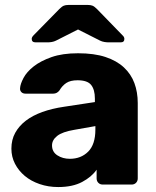

<svg xmlns="http://www.w3.org/2000/svg" viewBox="-20 -745 630 775"><path d="M215 10Q175 10 140 -2Q105 -14 80 -35Q55 -56 40.5 -84Q26 -112 26 -145Q26 -181 41.5 -209Q57 -237 84.5 -258Q112 -279 151 -293Q190 -307 238 -314L363 -333V-347Q363 -383 348 -402Q333 -421 293 -421Q264 -421 247.5 -410Q231 -399 220 -380Q210 -367 195 -367H83Q72 -367 66 -373.5Q60 -380 61 -389Q62 -406 75 -430.5Q88 -455 116 -477Q144 -499 188 -514.5Q232 -530 295 -530Q360 -530 405.5 -515Q451 -500 480 -473Q509 -446 522.5 -409.5Q536 -373 536 -329V-25Q536 -14 529 -7Q522 0 511 0H395Q384 0 377 -7Q370 -14 370 -25V-60Q350 -31 311.5 -10.5Q273 10 215 10ZM262 -104Q307 -104 336 -133Q365 -162 365 -222V-236L280 -221Q232 -213 211 -196.5Q190 -180 190 -158Q190 -132 211.5 -118Q233 -104 262 -104ZM124 -574Q108 -574 108 -588Q108 -595 116 -603L219 -708Q230 -719 237.5 -722Q245 -725 256 -725H335Q346 -725 353.5 -722Q361 -719 372 -708L474 -603Q482 -596 482 -588Q482 -574 467 -574H419Q411 -574 401.5 -575.5Q392 -577 384 -581L295 -626L206 -581Q198 -577 189 -575.5Q180 -574 172 -574Z"/></svg>

Font: Fz Rubik
Style: Bold
Weight: 700
Designer: Hubert and Fischer
Foundry: Hubert and Fischer
Version: Vit hóa bi FontZin.com